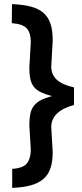

<svg xmlns="http://www.w3.org/2000/svg" viewBox="-20 -778 397 929"><path d="M129 -54 122 -171Q122 -203 126.5 -226Q131 -249 143.5 -265.5Q156 -282 177 -293Q198 -304 231 -313Q198 -322 176.5 -332.5Q155 -343 143 -359Q131 -375 126.5 -397Q122 -419 122 -450L129 -575Q129 -618 110 -640Q91 -662 37 -666L38 -758Q92 -756 129.5 -746Q167 -736 190.5 -715.5Q214 -695 224.5 -662.5Q235 -630 235 -583L228 -456Q228 -417 254.5 -392.5Q281 -368 338 -355V-270Q228 -240 228 -163L235 -42Q235 3 224.5 35Q214 67 190.5 87.5Q167 108 130 118.5Q93 129 39 131V39Q91 36 110 12.5Q129 -11 129 -54Z"/></svg>

Font: Sunflower Medium
Style: Regular
Weight: 500
Designer: JIKJI
Foundry: JIKJI
Version: Version 1.00